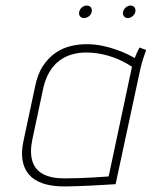

<svg xmlns="http://www.w3.org/2000/svg" viewBox="-20 -667 546 691"><path d="M292 -647Q283 -647 275 -640.5Q267 -634 265 -624Q263 -615 268 -608.5Q273 -602 282 -602Q292 -602 300 -608.5Q308 -615 310 -624Q312 -634 307 -640.5Q302 -647 292 -647ZM450 -647Q441 -647 433 -640.5Q425 -634 423 -624Q421 -615 426 -608.5Q431 -602 440 -602Q449 -602 457 -608.5Q465 -615 467 -624Q469 -634 464 -640.5Q459 -647 450 -647ZM506 -487 482 -496Q480 -492 474 -479.5Q468 -467 465 -458Q439 -473 410 -484Q381 -495 351.5 -501.5Q322 -508 292 -508Q263 -508 234 -501Q205 -494 179.5 -476.5Q154 -459 134.5 -429.5Q115 -400 106 -354L65 -162Q56 -122 61 -91Q66 -60 84 -39Q102 -18 134 -7Q166 4 212 4Q232 4 256.5 3Q281 2 305.5 1Q330 0 351 -1.5Q372 -3 384.5 -3.5Q397 -4 396 -4L486 -423Q491 -444 497 -461Q503 -478 506 -487ZM96 -163 136 -351Q144 -385 158.5 -409Q173 -433 193.5 -448.5Q214 -464 238.5 -471Q263 -478 289 -478Q311 -478 331 -475Q351 -472 371.5 -466Q392 -460 412.5 -450.5Q433 -441 455 -427L371 -32Q372 -32 357 -31Q342 -30 318 -28.5Q294 -27 266 -26Q238 -25 212 -25Q164 -25 135 -40.5Q106 -56 96.5 -87Q87 -118 96 -163Z"/></svg>

Font: Advent Pro ExtraLight
Style: Italic
Weight: 250
Italic angle: -12°
Version: Version 3.000